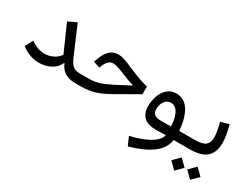

<svg xmlns="http://www.w3.org/2000/svg" viewBox="-76 -1009 2281 1782"><g transform="rotate(30 1064.0 -118.0)"><path d="M269.5 -458.5 395.5 -173.3C359.9 -122.1 298.8 -94.2 236.8 -94.2C185.5 -94.2 135.7 -112.3 88.4 -147.9L43 -64.9C101.1 -18.1 168.9 4.9 233.9 4.9C279.8 4.9 321.3 -5.4 358.9 -25.4C396.5 -45.4 422.9 -74.2 438.5 -110.8H443.4C475.1 -31.2 535.2 0 623.5 0H629.9V-99.1H623.5C555.7 -99.1 523.9 -116.7 489.7 -196.3L359.4 -501.5Z M840.3 -432.1C762.7 -432.1 713.4 -384.3 676.3 -269L672.9 -259.8L743.2 -237.3L747.1 -246.6C772 -311 796.9 -335.9 839.8 -335.9C861.8 -335.9 893.6 -326.2 957.5 -300.8C1014.2 -276.9 1055.7 -261.7 1093.3 -252V-247.1L932.6 -163.1C837.4 -114.7 781.2 -99.1 702.6 -99.1H629.9C618.7 -99.1 613.8 -85 613.8 -49.8C613.8 -14.2 618.7 0 629.9 0H685.1C734.9 0 782.2 -6.8 826.7 -20C871.1 -33.2 919.4 -54.7 971.7 -85L1213.9 -223.6V-305.7C1183.1 -313 1152.3 -322.3 1121.1 -333.5C1089.4 -344.7 1051.3 -359.9 1006.8 -378.9C960.4 -398.9 925.8 -413.1 901.9 -420.9C877.9 -428.2 857.4 -432.1 840.3 -432.1Z M1590.8 2.4C1579.6 39.1 1548.3 72.3 1496.6 102.1C1444.3 131.3 1378.4 155.3 1297.9 173.8L1337.9 264.2C1437 236.8 1516.1 201.7 1575.2 158.7C1633.8 115.7 1667.5 63 1676.8 0H1715.8V-99.1H1679.7C1674.3 -168.9 1659.2 -239.7 1628.9 -295.4C1598.6 -351.1 1553.2 -387.2 1487.3 -387.2C1448.7 -387.2 1416.5 -376 1390.6 -354C1339.4 -309.1 1314 -233.9 1314 -155.3C1314 -49.3 1377 0 1480 0C1514.6 0 1551.3 -0.5 1587.9 -2.9ZM1592.3 -97.2C1555.7 -95.7 1519.5 -95.7 1484.4 -95.7C1429.2 -95.7 1393.1 -113.8 1393.1 -168.5C1393.1 -226.6 1422.9 -287.6 1484.9 -287.6C1564.5 -287.6 1589.8 -177.7 1592.3 -97.2Z M1822.8 243.7 1893.6 172.9 1822.8 102.5 1752.4 172.9ZM1993.2 243.7 2064 172.9 1993.2 102.5 1922.9 172.9ZM1965.3 -362.3C1981 -298.3 1991.7 -245.1 1991.7 -208.5C1991.7 -171.9 1981.4 -144.5 1960.4 -126.5C1939.5 -108.4 1901.4 -99.1 1847.2 -99.1H1715.8C1705.1 -99.1 1699.7 -82.5 1699.7 -49.8C1699.7 -16.6 1705.1 0 1715.8 0H1847.2C1931.6 0 1992.2 -17.1 2028.8 -51.8C2065.4 -85.9 2084 -135.7 2084 -200.7C2084 -251 2072.8 -314.9 2053.7 -386.7Z"/></g></svg>

Font: Estedad Medium
Style: Regular
Weight: 500
Designer: Amin Abedi
Version: Version 7.3